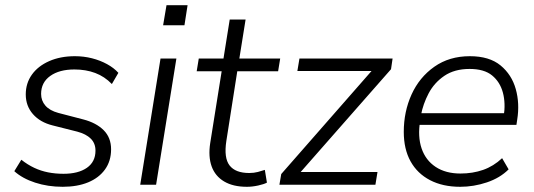

<svg xmlns="http://www.w3.org/2000/svg" viewBox="-20 -710 2052 738"><path d="M221 8Q164 8 115 -8Q66 -24 35 -52L62 -96Q86 -77 111.5 -65Q137 -53 165 -47.5Q193 -42 224 -42Q281 -42 314 -65Q347 -88 347 -131Q347 -159 329 -177Q311 -195 277 -204L182 -228Q134 -240 106.5 -271.5Q79 -303 79 -347Q79 -390 102.5 -423Q126 -456 169 -475Q212 -494 268 -494Q302 -494 333.5 -486Q365 -478 391.5 -463.5Q418 -449 435 -430L410 -387Q382 -416 346 -429.5Q310 -443 266 -443Q208 -443 173 -418Q138 -393 138 -349Q138 -323 154.5 -304Q171 -285 204 -276L300 -251Q350 -238 378.5 -209.5Q407 -181 407 -136Q407 -91 383.5 -58.5Q360 -26 318.5 -9Q277 8 221 8Z M607 -613 620 -690H701L689 -613ZM519 0 597 -485H658L580 0Z M929 8Q876 8 841.5 -12.5Q807 -33 793.5 -70.5Q780 -108 788 -160L832 -436H736L744 -485H839L863 -635H924L900 -485H1057L1049 -436H892L850 -168Q840 -103 862.5 -74Q885 -45 938 -45Q956 -45 971 -49Q986 -53 998 -57L1006 -8Q995 -2 972.5 3Q950 8 929 8Z M1054 0 1061 -41 1422 -453 1425 -437H1123L1131 -485H1489L1483 -444L1120 -31L1117 -49H1431L1423 0Z M1749 8Q1682 8 1633 -17.5Q1584 -43 1558 -90Q1532 -137 1532 -203Q1532 -281 1562 -347Q1592 -413 1649.5 -453.5Q1707 -494 1786 -494Q1861 -494 1904 -458.5Q1947 -423 1962.5 -367.5Q1978 -312 1968 -250L1965 -230H1577L1584 -275H1935L1916 -262Q1924 -313 1913 -354Q1902 -395 1871.5 -420Q1841 -445 1785 -445Q1727 -445 1688 -418.5Q1649 -392 1627.5 -351Q1606 -310 1598 -267L1595 -246Q1585 -185 1600.5 -139.5Q1616 -94 1654.5 -68.5Q1693 -43 1750 -43Q1797 -43 1837 -57Q1877 -71 1910 -102L1935 -59Q1902 -26 1851.5 -9Q1801 8 1749 8Z"/></svg>

Font: Nunito Sans 12pt Light
Style: Italic
Weight: 300
Italic angle: -9°
Designer: Vernon Adams
Foundry: Vernon Adams
Version: Version 3.101;gftools[0.9.27]